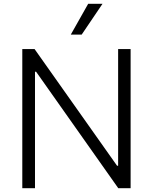

<svg xmlns="http://www.w3.org/2000/svg" viewBox="-20 -984 800 1004"><path d="M663 -727.3V0H598.4L168.7 -609H163V0H96.6V-727.3H160.9L592 -117.5H597.7V-727.3ZM350.1 -802.9 441.1 -964.1H516L407 -802.9Z"/></svg>

Font: Inter Zeller Light
Style: Regular
Weight: 300
Designer: Rasmus Andersson; Joe Bland
Foundry: zeller
Version: Version 3.015;git-dec3a8cb1